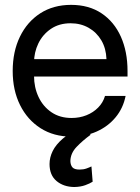

<svg xmlns="http://www.w3.org/2000/svg" viewBox="-20 -543 565 774"><path d="M268.6 7.8Q196.8 7.8 143.6 -26.1Q90.3 -60.1 60.8 -119.6Q31.2 -179.2 31.2 -256.8Q31.2 -335 60.3 -395Q89.4 -455.1 142.3 -489.3Q195.3 -523.4 266.6 -523.4Q338.4 -523.4 389.4 -489.3Q440.4 -455.1 467.3 -395Q494.1 -335 494.1 -256.8V-234.4H76.2V-304.7H409.2Q407.7 -347.7 388.7 -380.1Q369.6 -412.6 337.4 -430.9Q305.2 -449.2 264.6 -449.2Q218.3 -449.2 185.1 -426.5Q151.9 -403.8 134.5 -367.7Q117.2 -331.5 117.2 -291V-237.3Q117.2 -190.9 135.3 -152.3Q153.3 -113.8 187.3 -90.6Q221.2 -67.4 268.6 -67.4Q300.8 -67.4 328.4 -78.4Q356 -89.4 375.7 -109.4Q395.5 -129.4 403.3 -156.2H486.3Q476.6 -106.9 446 -70.1Q415.5 -33.2 369.6 -12.7Q323.7 7.8 268.6 7.8ZM279.3 210.9Q236.3 210.4 208 186.8Q179.7 163.1 179.7 118.2Q179.7 91.8 192.4 65.9Q205.1 40 233.2 15.9Q261.2 -8.3 307.6 -29.3L345.7 0Q314 22.9 289.1 48.8Q264.2 74.7 263.7 106.4Q264.2 122.6 272 131.6Q279.8 140.6 300.8 140.6Q316.4 140.6 328.6 136.2Q340.8 131.8 348.6 127.9L353.5 189.5Q342.3 196.8 323.5 203.6Q304.7 210.4 279.3 210.9Z"/></svg>

Font: Inter Display V
Style: Regular
Weight: 400
Designer: Rasmus Andersson
Foundry: rsms
Version: Version 3.015;git-src